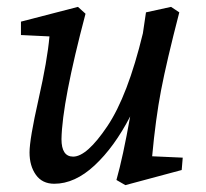

<svg xmlns="http://www.w3.org/2000/svg" viewBox="-20 -524 600 559"><path d="M138 11Q103 11 84.5 -15Q66 -41 66 -80Q66 -119 92 -234Q118 -349 124 -418L41 -422V-461L207 -504L229 -484Q161 -227 159 -119Q159 -68 193 -68Q233 -68 292.5 -156.5Q352 -245 396 -427L405 -488L478 -504L502 -488Q465 -345 449 -261.5Q433 -178 423 -69L512 -65L509 -29L345 15L319 0Q338 -67 359 -185Q313 -96 255.5 -42.5Q198 11 138 11Z"/></svg>

Font: Andada
Style: Italic
Weight: 400
Italic angle: -8.29999°
Designer: Carolina Giovagnoli
Foundry: Carolina Giovagnoli
Version: Version 1.003